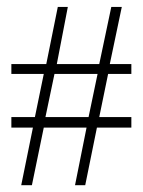

<svg xmlns="http://www.w3.org/2000/svg" viewBox="-20 -530 417 561"><path d="M263.2 -157.2 229 11.2H199.2L232.9 -157.2H107.9L73.2 11.2H42L76.2 -157.2H13.2V-188H82L107.9 -314H13.2V-342.8H115.2L148.9 -509.8H178.2L146 -342.8H270L305.2 -509.8H335.9L300.8 -342.8H363.8V-314H295.9L270 -188H363.8V-157.2ZM139.2 -314 112.8 -188H238.8L265.1 -314Z"/></svg>

Font: Scheherazade
Style: Regular
Weight: 400
Designer: SIL International
Foundry: SIL International
Version: Version 2.100 (build 932/914)